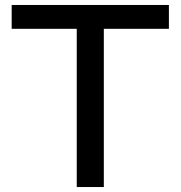

<svg xmlns="http://www.w3.org/2000/svg" viewBox="-20 -753 727 773"><path d="M660 -733V-637H398V0H289V-637H27V-733Z"/></svg>

Font: Shippori Antique
Style: Regular
Weight: 400
Designer: FONTDASU
Foundry: FONTDASU / Google Inc. / but / Adobe
Version: Version 2.001